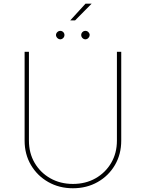

<svg xmlns="http://www.w3.org/2000/svg" viewBox="-20 -1008 790 1040"><path d="M613.3 -727.5H636.7V-246.1Q636.7 -172.4 602.5 -114Q568.4 -55.7 509 -22Q449.7 11.7 375 11.7Q300.8 11.7 241.5 -22Q182.1 -55.7 147.7 -114Q113.3 -172.4 113.3 -246.1V-727.5H136.7V-246.1Q136.7 -178.7 167.7 -125.7Q198.7 -72.8 252.7 -42.2Q306.6 -11.7 375 -11.7Q443.8 -11.7 497.6 -42.2Q551.3 -72.8 582.3 -125.7Q613.3 -178.7 613.3 -246.1ZM360.4 -897.5 443.4 -988.3H476.6L386.7 -897.5ZM306.6 -794.9Q297.4 -795.4 290.5 -802.2Q283.7 -809.1 283.2 -818.4Q283.7 -827.6 290.5 -834.2Q297.4 -840.8 306.6 -840.8Q315.9 -840.8 322.5 -834.2Q329.1 -827.6 329.1 -818.4Q329.1 -809.1 322.5 -802.2Q315.9 -795.4 306.6 -794.9ZM442.4 -794.9Q433.1 -795.4 426.5 -802.2Q419.9 -809.1 419.9 -818.4Q419.9 -827.6 426.5 -834.2Q433.1 -840.8 442.4 -840.8Q452.1 -840.8 458.7 -834.2Q465.3 -827.6 465.8 -818.4Q465.3 -809.1 458.7 -802.2Q452.1 -795.4 442.4 -794.9Z"/></svg>

Font: Inter Tight Thin
Style: Regular
Weight: 250
Designer: Rasmus Andersson
Foundry: rsms
Version: Version 3.004